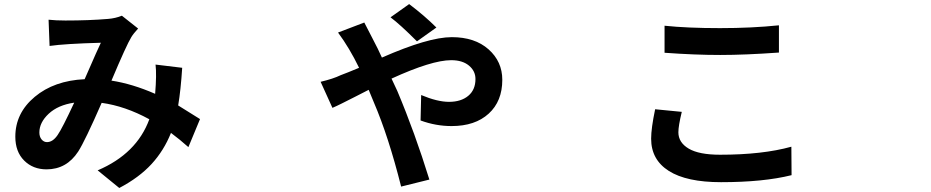

<svg xmlns="http://www.w3.org/2000/svg" viewBox="-20 -850 4540 936"><path d="M260.7 -191.4Q283.2 -223.6 341.8 -349.6Q262.7 -337.9 217.3 -295.4Q171.9 -252.9 171.9 -204.1Q171.9 -183.6 182.6 -170.4Q193.4 -157.2 209 -157.2Q237.3 -157.2 260.7 -191.4ZM736.3 -392.6Q744.1 -486.3 738.3 -535.2L868.2 -519.5Q861.3 -411.1 848.6 -335.9Q865.2 -326.2 955.1 -269.5L898.4 -132.8Q855.5 -170.9 813.5 -202.1Q779.3 -116.2 718.8 -50.3Q658.2 15.6 561.5 66.4L456.1 -19.5Q646.5 -100.6 708 -268.6Q589.8 -333 475.6 -348.6Q394.5 -163.1 361.3 -111.3Q304.7 -24.4 207 -24.4Q140.6 -24.4 97.7 -67.4Q54.7 -110.4 54.7 -183.6Q54.7 -298.8 149.4 -377.9Q244.1 -457 392.6 -463.9Q462.9 -625 471.7 -641.6Q294.9 -636.7 221.7 -626L216.8 -753.9Q252 -750 298.8 -750Q415 -750 506.8 -757.8Q543 -760.7 574.2 -773.4L653.3 -710.9Q629.9 -685.5 620.1 -668.9Q596.7 -630.9 523.4 -457Q625 -441.4 736.3 -392.6Z M2107.4 -715.8 2012.7 -648.4Q1930.7 -730.5 1883.8 -765.6L1974.6 -830.1Q2050.8 -772.5 2107.4 -715.8ZM1730.5 -519.5Q1683.6 -616.2 1627.9 -691.4L1755.9 -740.2Q1758.8 -733.4 1792.5 -669.4Q1826.2 -605.5 1841.8 -569.3Q2068.4 -668.9 2182.6 -668.9Q2294.9 -668.9 2361.8 -609.4Q2428.7 -549.8 2428.7 -460.9Q2428.7 -356.4 2362.3 -295.9Q2295.9 -235.4 2181.6 -235.4Q2104.5 -235.4 2030.3 -262.7L2033.2 -386.7Q2112.3 -353.5 2168.9 -353.5Q2227.5 -353.5 2262.7 -382.8Q2297.9 -412.1 2297.9 -464.8Q2297.9 -503.9 2266.1 -530.3Q2234.4 -556.6 2179.7 -556.6Q2085 -556.6 1888.7 -466.8L1917 -406.2Q2002.9 -202.1 2073.2 25.4L1935.5 59.6Q1874 -184.6 1802.7 -350.6L1777.3 -412.1Q1751 -398.4 1712.4 -378.9Q1673.8 -359.4 1646.5 -345.7Q1619.1 -332 1600.6 -324.2L1543 -451.2Q1604.5 -465.8 1640.6 -483.4Q1669.9 -494.1 1730.5 -519.5Z M3219.7 -592.8V-724.6Q3331.1 -712.9 3490.2 -712.9Q3644.5 -712.9 3777.3 -726.6V-593.8Q3611.3 -582 3491.2 -582Q3368.2 -582 3219.7 -592.8ZM3173.8 -317.4 3303.7 -304.7Q3287.1 -236.3 3287.1 -205.1Q3287.1 -155.3 3337.4 -125.5Q3387.7 -95.7 3490.2 -95.7Q3697.3 -95.7 3837.9 -134.8L3838.9 3.9Q3702.1 38.1 3495.1 38.1Q3327.1 38.1 3240.7 -16.6Q3154.3 -71.3 3154.3 -173.8Q3154.3 -224.6 3173.8 -317.4Z"/></svg>

Font: Bpmf Zihi Sans Bold
Style: Bold
Weight: 700
Foundry: But Ko
Version: Version 1.320